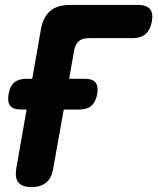

<svg xmlns="http://www.w3.org/2000/svg" viewBox="-20 -750 640 780"><path d="M108 10Q70 10 55 -8.5Q40 -27 46 -65L88 -305H66Q34 -305 21.5 -320.5Q9 -336 15 -368Q20 -400 38 -415Q56 -430 88 -430H111L146 -630Q155 -681 184 -705.5Q213 -730 264 -730H541Q575 -730 589 -713.5Q603 -697 597 -663Q591 -629 571.5 -612Q552 -595 518 -595H340Q315 -595 300.5 -583Q286 -571 281 -545L261 -430H324Q356 -430 368 -415Q380 -400 375 -368Q369 -336 351.5 -320.5Q334 -305 302 -305H239L196 -65Q190 -27 168 -8.5Q146 10 108 10Z"/></svg>

Font: Maple Mono NL ExtraBold
Style: Italic
Weight: 800
Italic angle: -10°
Monospace: yes
Designer: subframe7536
Version: Version 7.000